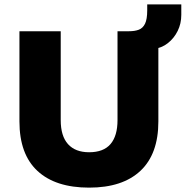

<svg xmlns="http://www.w3.org/2000/svg" viewBox="-20 -848 850 879"><path d="M388 11Q234 11 151.5 -65.5Q69 -142 69 -292V-705H258V-298Q258 -225 291.5 -188Q325 -151 388 -151Q454 -151 486 -188.5Q518 -226 518 -298V-705H705V-292Q705 -143 623 -66Q541 11 388 11ZM681 -623 571 -690V-705Q597 -705 615.5 -712Q634 -719 644 -739.5Q654 -760 654 -801V-828H810V-780Q810 -740 793.5 -706.5Q777 -673 748.5 -650.5Q720 -628 681 -623Z"/></svg>

Font: Nunito Sans 9pt Black
Style: Regular
Weight: 900
Version: Version 3.101;gftools[0.9.27]